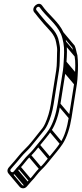

<svg xmlns="http://www.w3.org/2000/svg" viewBox="-20 -763 435 1022"><path d="M53.1 149.8C44.3 160.4 29 147.5 37.5 137.2L46 127.3C63 107.5 76.6 93.2 94.1 71C106.9 54.7 126.6 38.3 142 20.2C161.8 -3.1 181.8 -29.1 199.2 -49.9C214.1 -67.8 223.3 -77.9 234.3 -101.8C248.3 -132.3 259.2 -168.8 265.4 -208L294 -388C299.4 -422.3 297.5 -453.5 298.9 -482.9L299.5 -499C299.7 -516.6 296 -528.5 293.9 -541.1C285.9 -588.9 253.9 -616.3 225.5 -646.5L193.7 -684.3C189.2 -689.6 184.9 -695.3 180.5 -701.1L173.9 -709.1C167.1 -719.9 183 -732.8 191.1 -723.9C225.7 -673.9 278.6 -638.8 304.3 -582.1C310.3 -568.9 314.4 -550.6 317.6 -534.3C323.4 -504 321.1 -466.7 318.7 -430.3L317.2 -408.3C316.7 -401.2 316 -394.4 315 -388L286.4 -208C278.2 -156.3 262.4 -106.5 240.9 -73.4C224.9 -48.8 200.5 -20.4 178.7 6C164 25 149.2 43.2 132.1 59C110.5 79.2 94.4 104.9 77 122.1C71.9 127.1 66.5 133.5 61.5 140ZM168 -690.9C172.4 -684.7 176.8 -679.1 181.4 -673.7L213.6 -635.4C238.8 -605.5 271.6 -581.3 278.8 -537C281.1 -522.7 284.5 -510.9 284.3 -497L283.7 -481.1C282.3 -450.9 284.1 -420.3 279 -388L250.4 -208C244.4 -170.1 233.8 -135 220.6 -106.2C210.8 -84.7 204.5 -78.7 187.9 -58.1C170.6 -36.7 149.5 -8.6 131.2 11.5C117 27.6 98.1 43.7 82.7 63C65.9 84.7 52.6 98.2 35.1 118.7L26.4 128.8C4.5 155.3 41.3 185.9 64.1 158.2L72.8 148.1C77.7 141.7 82.4 136.2 86.8 131.9C106.5 112.5 122.4 86.9 141.6 69.1C159.7 52.2 175.2 32.6 190.1 14C210.7 -11.7 235 -39 253.3 -66.7C277.4 -103.1 293.1 -155.5 301.4 -208L330 -388C331 -394.9 331.8 -402.1 332.4 -409.7L333.8 -431.7C336.4 -469.2 338.5 -508.1 332.5 -539.7C329.5 -555.6 325.8 -573.4 318.3 -589.9C292.1 -648 238.3 -683.7 204 -733.8C185.9 -759.3 144.3 -724.3 161.2 -698.9ZM52.5 159.3 112 230 124.3 219.4 64.7 148.7ZM61.1 149.3 120.6 220 132.8 209.4 73.3 138.7ZM75.7 132.3 135.3 203 147.5 192.4 88 121.7ZM130.7 69.3 190.2 140 202.5 129.4 143 58.7ZM178.3 15.3 237.8 86 250.1 75.4 190.6 4.7ZM240.9 -64.7 300.5 6 312.7 -4.6 253.2 -75.3ZM287.8 -202.7 347.3 -132 359.6 -142.6 300.1 -213.3ZM316.3 -382.7 375.8 -312 388.1 -322.6 328.6 -393.3ZM318.6 -403.7 378.1 -333 390.4 -343.6 330.9 -414.3ZM320.1 -425.7 379.6 -355 391.9 -365.6 332.4 -436.3ZM318.9 -531.7 378.4 -461 390.7 -471.6 331.2 -542.3ZM305.2 -580.7 364.1 -510.6C369.8 -497.5 374 -479.6 377.1 -463.6C382.9 -433.3 380.7 -396 378.2 -359.6L376.7 -337.6C376.2 -330.5 375.5 -323.7 374.5 -317.3L345.9 -137.3C337.8 -86 323.2 -35.1 300.6 -2.9C284.2 21.9 260.3 50 238.2 76.7C223.5 95.8 208.7 113.9 191.6 129.7C170 149.9 153.9 175.6 136.5 192.8C131.4 197.8 126 204.2 121 210.7L112.6 220.5C107.9 226 101.1 225.8 96.6 220.4L37.1 149.7L24.8 160.3L84.3 231C92.3 240.5 110.7 244.6 123.6 228.9L132.3 218.8C137.4 212.5 141.9 207 146.3 202.6C166.1 183.2 181.9 157.6 201.1 139.8C219.2 123 234.7 103.3 249.6 84.8C270.2 59 294.5 31.7 312.8 4.1C336.9 -32.4 352.7 -84.8 360.9 -137.3L389.5 -317.3C390.6 -324.2 391.4 -331.4 391.9 -339L393.4 -361C395.9 -398.5 395.9 -436.7 392 -469C386.6 -484.3 385.1 -503.3 377.5 -520L317.5 -591.3Z"/></svg>

Font: CiSf OpenHand
Style: GlsObl
Weight: 400
Foundry: Cannot Into Space Fonts
Version: Version 0.7892